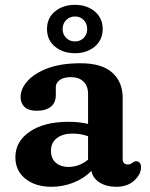

<svg xmlns="http://www.w3.org/2000/svg" viewBox="-20 -740 604 774"><path d="M42 -106Q42 -170 100.2 -209.5Q158.5 -249 256.5 -249Q299.5 -249 335 -240.5V-361Q335 -393.5 316.5 -411.2Q298 -429 265.5 -429Q237 -429 221 -417.5Q205 -406 205 -389V-356Q205 -326 184.8 -309.8Q164.5 -293.5 127.5 -293.5Q95.5 -293.5 79.2 -308.5Q63 -323.5 63 -349Q63 -382 90.8 -413.2Q118.5 -444.5 172.2 -464.8Q226 -485 305 -485Q390.5 -485 432.5 -447.2Q474.5 -409.5 474.5 -346V-99.5Q474.5 -77 495.5 -77Q502 -77 506.2 -79Q510.5 -81 514 -83.5Q517 -86 520 -88Q523 -90 527.5 -90Q548.5 -90 548.5 -65.5Q548.5 -37.5 521.2 -12.2Q494 13 448.5 13Q409.5 13 382 -4Q354.5 -21 348.5 -51Q318.5 -20.5 276 -3.8Q233.5 13 188 13Q122.5 13 82.2 -19.5Q42 -52 42 -106ZM185.5 -132.5Q185.5 -100.5 205.2 -83.8Q225 -67 255 -67Q299.5 -67 335 -96.5V-191Q320.5 -196 305 -198.8Q289.5 -201.5 272 -201.5Q232.5 -201.5 209 -183Q185.5 -164.5 185.5 -132.5ZM282 -525.5Q234.5 -525.5 202 -551.8Q169.5 -578 169.5 -623Q169.5 -668 202 -694.2Q234.5 -720.5 282 -720.5Q330 -720.5 362 -693.8Q394 -667 394 -623Q394 -579 362 -552.2Q330 -525.5 282 -525.5ZM282.5 -673.5Q261 -673.5 246.8 -659.2Q232.5 -645 232.5 -623Q232.5 -601.5 246.8 -587.2Q261 -573 282.5 -573Q304 -573 317.8 -587.5Q331.5 -602 331.5 -623Q331.5 -644.5 317.8 -659Q304 -673.5 282.5 -673.5Z"/></svg>

Font: Fraunces 9pt SuperSoft SemiBold
Style: Regular
Weight: 600
Version: Version 1.000;[0bf87f6ff]